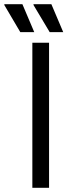

<svg xmlns="http://www.w3.org/2000/svg" viewBox="-62 -888 342 908"><path d="M91 0V-686H170V0ZM173 -736 96 -865 97 -868H181L237 -736ZM34 -736 -42 -865 -41 -868H44L100 -736Z"/></svg>

Font: Archivo SemiBold Light
Style: Regular
Weight: 300
Version: Version 2.001